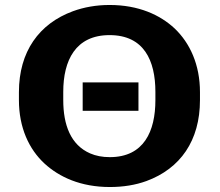

<svg xmlns="http://www.w3.org/2000/svg" viewBox="-20 -741 885 771"><path d="M536 -296V-410H312V-296ZM783 -339V-371C783 -481 743 -568 681 -627C623 -681 537 -721 420 -721C366 -721 317 -712 273 -696C137 -646 56 -534 56 -371V-339C56 -229 96 -142 159 -84C218 -30 304 10 421 10C475 10 524 2 568 -14C704 -64 783 -176 783 -339ZM421 -110C391 -110 365 -115 342 -125C264 -159 234 -239 234 -339V-372C234 -498 283 -600 420 -600C558 -600 604 -498 604 -372V-339C604 -214 558 -110 421 -110Z"/></svg>

Font: Asimov
Style: XWid
Weight: 500
Designer: Google
Version: Version 2.000980; 2014